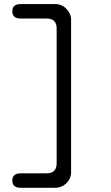

<svg xmlns="http://www.w3.org/2000/svg" viewBox="-20 -847 540 935"><path d="M80.1 67.4Q40 67.4 40 32.2Q40 -2.9 80.1 -2.9H207Q255.9 -2.9 255.9 -51.8V-708Q255.9 -756.8 207 -756.8H80.1Q40 -756.8 40 -792Q40 -827.1 80.1 -827.1H249Q281.2 -827.1 303.7 -803.7Q326.2 -780.3 326.2 -750V-9.8Q326.2 24.4 300.8 47.9Q278.3 67.4 249 67.4Z"/></svg>

Font: MotoyaLMaru
Style: W3 mono
Weight: 400
Version: Version 1.01